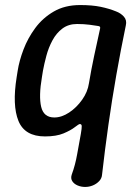

<svg xmlns="http://www.w3.org/2000/svg" viewBox="-20 -530 554 760"><path d="M158 10Q78 10 53 -51.5Q28 -113 46 -225L50 -250Q56 -289 73 -334Q90 -379 119.5 -419Q149 -459 193 -484.5Q237 -510 297 -510Q345 -510 378.5 -503Q412 -496 439 -485Q458 -478 470.5 -464Q483 -450 478 -429Q458 -333 440.5 -233.5Q423 -134 409 -35Q395 64 384 161Q383 176 372.5 187Q362 198 347.5 204Q333 210 317 210Q301 210 287 204Q273 198 266 187Q259 176 264 161Q278 123 285.5 80Q293 37 300 0Q304 -23 303.5 -31Q303 -39 296 -39Q292 -39 276 -26.5Q260 -14 231.5 -2Q203 10 158 10ZM195 -65Q224 -65 253.5 -84.5Q283 -104 305 -135Q327 -166 332 -200Q341 -254 352.5 -308Q364 -362 376 -416Q379 -426 369 -427Q358 -429 335 -432Q312 -435 285 -435Q251 -435 227 -417Q203 -399 187.5 -370Q172 -341 163.5 -309Q155 -277 150 -250L146 -225Q133 -149 143 -107Q153 -65 195 -65Z"/></svg>

Font: Winky Sans
Style: Italic
Weight: 400
Italic angle: -8.97852°
Designer: Simon Atzbach
Foundry: typofactur
Version: Version 1.205